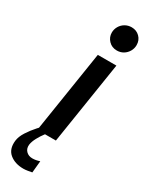

<svg xmlns="http://www.w3.org/2000/svg" viewBox="-288 -770 795 1029"><g transform="rotate(30 109.0 -255.5)"><path d="M68 218Q16 218 -17 191Q-50 164 -44 110Q-41 83 -21.5 52.5Q-2 22 23 -5.5Q48 -33 67.5 -51Q87 -69 90 -72L120 -53Q117 -50 104.5 -35Q92 -20 75.5 1.5Q59 23 46.5 46.5Q34 70 31 90Q28 115 43 130.5Q58 146 82 146Q93 146 104 144Q115 142 127 138L120 211Q110 213 95 215.5Q80 218 68 218ZM29 0 109 -510H224L144 0ZM185 -581Q154 -581 134 -602Q114 -623 114 -651Q114 -672 124.5 -690Q135 -708 153 -718.5Q171 -729 193 -729Q223 -729 243 -709Q263 -689 263 -659Q263 -638 252.5 -620Q242 -602 224.5 -591.5Q207 -581 185 -581Z"/></g></svg>

Font: MuseoModerno Medium
Style: Italic
Weight: 500
Italic angle: -9°
Designer: Pablo Cosgaya, Héctor Gatti, Marcela Romero, and the Authors of The MuseoModerno Project.
Foundry: Omnibus-Type Team
Version: Version 1.003